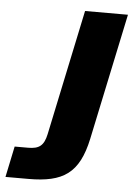

<svg xmlns="http://www.w3.org/2000/svg" viewBox="-141 -577 537 767"><g transform="rotate(5 127.5 -194.0)"><path d="M-90 150H2C141 150 204 109 234 -31L341 -538H169L63 -35C53 12 34 26 -10 26H-64Z"/></g></svg>

Font: Geist ExtraBold
Style: Italic
Weight: 800
Italic angle: -12°
Designer: Basement.studio, Andrés Briganti, Mateo Zaragoza
Foundry: Basement.studio, Vercel, Andrés Briganti, Guido Ferreyra, Mateo Zaragoza
Version: Version 1.500